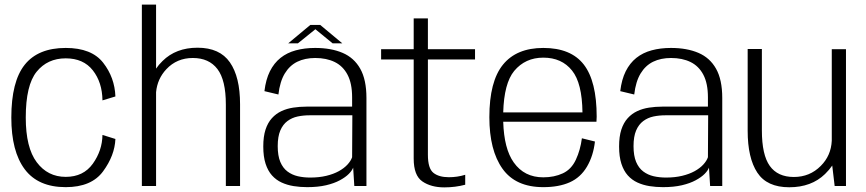

<svg xmlns="http://www.w3.org/2000/svg" viewBox="-20 -805 3750 831"><path d="M264.5 5Q376 5 426.2 -63.5Q476.5 -132 479.5 -203.5L423.5 -221Q422.5 -153.5 381.8 -96.5Q341 -39.5 264.5 -39.5Q186.5 -39.5 139 -102.8Q91.5 -166 91.5 -296Q91.5 -436.5 138.5 -494.5Q185.5 -552.5 264.5 -552.5Q341 -552.5 381.8 -500.5Q422.5 -448.5 423.5 -370.5L479.5 -387.5Q476.5 -469.5 426.5 -533.5Q376.5 -597.5 264.5 -597.5Q145 -597.5 87 -524.8Q29 -452 29 -296Q29 -150 87 -72.5Q145 5 264.5 5Z M594 0H655.5V-406Q661 -464 700 -505.5Q745.5 -554 814.5 -554Q884.5 -554 921 -506.2Q957.5 -458.5 957.5 -352.5V0H1019V-354Q1019 -472 975 -535.2Q931 -598.5 835 -598.5Q741.5 -598.5 683.5 -541Q667 -525 655.5 -508V-785H594Z M1309.5 5Q1356 5 1391.2 -3.2Q1426.5 -11.5 1451 -24.8Q1475.5 -38 1489.8 -52.5Q1504 -67 1508.5 -79.5L1513.5 0H1566V-381Q1566 -460 1539.2 -507.5Q1512.5 -555 1462.8 -576.2Q1413 -597.5 1344 -597.5Q1298.5 -597.5 1260.5 -587.2Q1222.5 -577 1194.2 -554.5Q1166 -532 1148.2 -496.5Q1130.5 -461 1124.5 -410.5L1185 -396Q1191.5 -452 1212.5 -486.8Q1233.5 -521.5 1266.8 -537.8Q1300 -554 1344.5 -554Q1393 -554 1428.8 -536.5Q1464.5 -519 1484.2 -481.5Q1504 -444 1504 -383.5V-343.5H1306.5Q1277 -343.5 1249.2 -339.2Q1221.5 -335 1198 -324Q1174.5 -313 1156.8 -293.5Q1139 -274 1129.2 -244Q1119.5 -214 1119.5 -171Q1119.5 -127 1129.5 -96.2Q1139.5 -65.5 1157.2 -45.8Q1175 -26 1199 -15Q1223 -4 1251 0.5Q1279 5 1309.5 5ZM1322.5 -36.5Q1294.5 -36.5 1269.2 -42.2Q1244 -48 1224.2 -62.8Q1204.5 -77.5 1193.2 -104.2Q1182 -131 1182 -172.5Q1182 -214 1193.2 -240.2Q1204.5 -266.5 1224 -281Q1243.5 -295.5 1268.2 -300.8Q1293 -306 1320 -306H1505L1504 -124.5Q1498.5 -108.5 1484 -92.8Q1469.5 -77 1446.5 -64.2Q1423.5 -51.5 1392.2 -44Q1361 -36.5 1322.5 -36.5ZM1227.5 -617.5H1269.5L1345 -678.5L1419.5 -617.5H1461.5L1366 -697H1323Z M1903 6Q1950.5 6 1993.5 -5.5V-48.5Q1959.5 -38 1923 -38Q1879.5 -38 1855.8 -57Q1832 -76 1832 -135V-547.5H2036V-592H1832V-725.5H1770.5V-592H1629.5V-547.5H1770.5V-118.5Q1770.5 -45.5 1808 -19.8Q1845.5 6 1903 6Z M2331.5 5Q2399 5 2446 -16Q2493 -37 2520.5 -83.8Q2548 -130.5 2555 -192.5L2498.5 -206.5Q2492 -156 2472.5 -114Q2453 -72 2416 -54.8Q2379 -37.5 2331.5 -37.5Q2249 -37.5 2203.5 -102Q2161.5 -161 2158 -278H2561.5Q2562.5 -288.5 2562.5 -300Q2562.5 -453.5 2506.8 -525.5Q2451 -597.5 2331.5 -597.5Q2215.5 -597.5 2156.8 -525Q2098 -452.5 2098 -298Q2098 -154.5 2154.8 -74.8Q2211.5 5 2331.5 5ZM2158 -318.5Q2161.5 -444.5 2205.5 -498Q2253.5 -555.5 2331.5 -555.5Q2411.5 -555.5 2456 -499.5Q2499.5 -445.5 2501 -318.5Z M2849.5 5Q2896 5 2931.2 -3.2Q2966.5 -11.5 2991 -24.8Q3015.5 -38 3029.8 -52.5Q3044 -67 3048.5 -79.5L3053.5 0H3106V-381Q3106 -460 3079.2 -507.5Q3052.5 -555 3002.8 -576.2Q2953 -597.5 2884 -597.5Q2838.5 -597.5 2800.5 -587.2Q2762.5 -577 2734.2 -554.5Q2706 -532 2688.2 -496.5Q2670.5 -461 2664.5 -410.5L2725 -396Q2731.5 -452 2752.5 -486.8Q2773.5 -521.5 2806.8 -537.8Q2840 -554 2884.5 -554Q2933 -554 2968.8 -536.5Q3004.5 -519 3024.2 -481.5Q3044 -444 3044 -383.5V-343.5H2846.5Q2817 -343.5 2789.2 -339.2Q2761.5 -335 2738 -324Q2714.5 -313 2696.8 -293.5Q2679 -274 2669.2 -244Q2659.5 -214 2659.5 -171Q2659.5 -127 2669.5 -96.2Q2679.5 -65.5 2697.2 -45.8Q2715 -26 2739 -15Q2763 -4 2791 0.5Q2819 5 2849.5 5ZM2862.5 -36.5Q2834.5 -36.5 2809.2 -42.2Q2784 -48 2764.2 -62.8Q2744.5 -77.5 2733.2 -104.2Q2722 -131 2722 -172.5Q2722 -214 2733.2 -240.2Q2744.5 -266.5 2764 -281Q2783.5 -295.5 2808.2 -300.8Q2833 -306 2860 -306H3045L3044 -124.5Q3038.5 -108.5 3024 -92.8Q3009.5 -77 2986.5 -64.2Q2963.5 -51.5 2932.2 -44Q2901 -36.5 2862.5 -36.5Z M3592.5 0H3641.5V-592H3580V-196Q3577 -131.5 3532.5 -87Q3485 -39 3416 -39Q3346 -39 3311.8 -86.8Q3277.5 -134.5 3277.5 -240.5V-593H3216V-239Q3216 -121 3257.8 -57.8Q3299.5 5.5 3396 5.5Q3492 5.5 3551 -52Q3569.5 -70 3582 -88.5Z"/></svg>

Font: Anybody Light
Style: Regular
Weight: 300
Designer: Tyler Finck
Foundry: Etcetera Type Company
Version: Version 1.111; ttfautohint (v1.8.4)